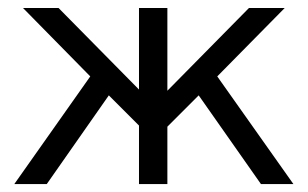

<svg xmlns="http://www.w3.org/2000/svg" viewBox="-20 -465 779 485"><path d="M16.1 0 208 -272 38.1 -444.8H127.9L331.1 -238.8V-444.8H402.8V-235.8L608.9 -444.8H699.2L528.8 -272L721.2 0H639.2L481.9 -224.1L402.8 -145V0H331.1V-147.9L254.9 -224.1L98.1 0Z"/></svg>

Font: CMU Sans Serif
Style: Medium
Weight: 500
Version: Version 0.7.0